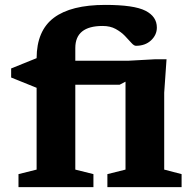

<svg xmlns="http://www.w3.org/2000/svg" viewBox="-20 -764 794 784"><path d="M287.5 -71.5 361.5 -53V0H55.5V-53L129.5 -71.5V-405.5L25.5 -447.5V-484.5L129.5 -526.5Q130 -639 200 -691.5Q270 -744 410 -744Q527 -744 573.8 -720.2Q620.5 -696.5 620.5 -651.5Q620.5 -621.5 596.8 -599.2Q573 -577 535 -577Q527 -577 516.2 -589.2Q505.5 -601.5 490 -617.5Q474.5 -633.5 452.2 -645.8Q430 -658 399 -658Q287.5 -658 287.5 -568V-516H504L613 -522H660L650.5 -385.5V-71.5L721.5 -53V0H418.5V-53L492.5 -71.5V-430.5L468.5 -418H287.5Z"/></svg>

Font: Newsreader Caption SemiBold
Style: Regular
Weight: 600
Designer: Hugues Gentile
Foundry: Production Type
Version: Version 1.001